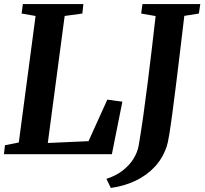

<svg xmlns="http://www.w3.org/2000/svg" viewBox="-20 -763 1012 950"><path d="M-0.5 0 4.5 -44.5 73 -58 156 -684 87 -696 93 -743H392.5L387.5 -696L300 -684L216.5 -55.5L418 -64.5L511 -270L585.5 -260L533.5 0ZM528.5 167 506.5 122Q553 107 586.5 81.2Q620 55.5 640.2 23Q660.5 -9.5 666.5 -44.5Q678 -112 689 -190.2Q700 -268.5 710.5 -352Q721 -435.5 731 -519.8Q741 -604 750 -683.5L678.5 -696L685 -743H971L964 -696L892 -684.5Q881.5 -596.5 871.2 -510.2Q861 -424 851.2 -345.8Q841.5 -267.5 833 -204Q824.5 -140.5 817.5 -97.5Q810.5 -54.5 805 -39Q785.5 19.5 746 62Q706.5 104.5 651.2 131Q596 157.5 528.5 167Z"/></svg>

Font: Merriweather 28pt
Style: Bold Italic
Weight: 700
Italic angle: -7.8°
Version: Version 2.101